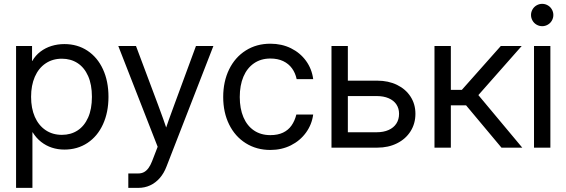

<svg xmlns="http://www.w3.org/2000/svg" viewBox="-20 -749 2873 974"><path d="M61.5 -515.6H142.6V-439.5H143.6Q159.7 -467.8 185.1 -487.1Q210.4 -506.3 241.5 -515.9Q272.5 -525.4 306.6 -525.4Q373 -525.4 423.8 -491.7Q474.6 -458 502.4 -397.5Q530.3 -336.9 530.3 -257.8Q530.3 -179.2 502.4 -118.4Q474.6 -57.6 423.8 -23.9Q373 9.8 306.6 9.8Q272.9 9.8 243.2 0Q213.4 -9.8 188.5 -29.3Q163.6 -48.8 145.5 -78.1H144.5V204.1H61.5ZM446.3 -257.8Q446.3 -319.8 427 -363.3Q407.7 -406.7 373.3 -429Q338.9 -451.2 293.9 -451.2Q246.6 -451.2 211.2 -427.2Q175.8 -403.3 156.7 -359.6Q137.7 -315.9 137.7 -257.8Q137.7 -199.7 156.7 -156.2Q175.8 -112.8 211.2 -88.9Q246.6 -64.9 293.9 -64.9Q339.4 -64.9 373.5 -87.2Q407.7 -109.4 427 -152.6Q446.3 -195.8 446.3 -257.8Z M630.9 130.9H681.6Q697.8 130.9 710.2 124.3Q722.7 117.7 732.9 104Q743.2 90.3 751.5 68.8L779.8 -4.4L580.1 -515.6H669.9L781.2 -218.8Q807.6 -148.9 834 -70.3H812Q822.3 -102.5 836.7 -142.1Q851.1 -181.6 864.7 -218.8L974.1 -515.6H1062.5L824.7 95.7Q811.5 130.4 790.3 154.5Q769 178.7 741.5 191.4Q713.9 204.1 681.6 204.1H630.9Z M1112.3 -256.8Q1112.3 -335.4 1142.3 -397Q1172.4 -458.5 1226.8 -492.9Q1281.2 -527.3 1351.6 -527.3Q1409.2 -527.3 1456.1 -504.2Q1502.9 -481 1532.5 -440.2Q1562 -399.4 1568.8 -347.7H1484.9Q1478.5 -378.4 1461.4 -402.1Q1444.3 -425.8 1416.5 -439Q1388.7 -452.1 1351.6 -452.1Q1303.7 -452.1 1268.6 -428Q1233.4 -403.8 1214.8 -359.9Q1196.3 -315.9 1196.3 -256.8Q1196.3 -198.2 1214.8 -154.5Q1233.4 -110.8 1268.3 -87.2Q1303.2 -63.5 1351.6 -63.5Q1389.2 -63.5 1415.8 -76.2Q1442.4 -88.9 1458.7 -112.1Q1475.1 -135.3 1483.4 -168H1568.8Q1562 -117.2 1532.2 -76.2Q1502.4 -35.2 1455.6 -11.7Q1408.7 11.7 1351.6 11.7Q1281.2 11.7 1226.8 -22.5Q1172.4 -56.6 1142.3 -117.7Q1112.3 -178.7 1112.3 -256.8Z M1894 -339.8Q1950.2 -339.8 1994.1 -318.4Q2038.1 -296.9 2062.7 -258.8Q2087.4 -220.7 2087.4 -171.9Q2087.4 -122.1 2062.7 -83Q2038.1 -43.9 1994.1 -22Q1950.2 0 1894 0H1661.6V-515.6H1744.6V-78.1H1891.1Q1925.8 -78.1 1951.4 -89.6Q1977.1 -101.1 1990.7 -122.1Q2004.4 -143.1 2004.4 -171.9Q2004.4 -199.2 1990.7 -219.5Q1977.1 -239.7 1951.4 -250.7Q1925.8 -261.7 1891.1 -261.7H1733.9V-339.8Z M2184.1 -515.6H2267.1V-293H2322.8L2520.5 -515.6H2626.5L2406.7 -266.6L2629.4 0H2523.9L2344.2 -214.8H2267.1V0H2184.1Z M2689 -515.6H2772V0H2689ZM2673.8 -672.9Q2673.8 -688 2681.4 -701.2Q2689 -714.4 2702.1 -721.9Q2715.3 -729.5 2730.5 -729.5Q2745.6 -729.5 2758.8 -721.9Q2772 -714.4 2779.5 -701.2Q2787.1 -688 2787.1 -672.9Q2787.1 -657.7 2779.5 -644.5Q2772 -631.3 2758.8 -623.8Q2745.6 -616.2 2730.5 -616.2Q2715.3 -616.2 2702.1 -623.8Q2689 -631.3 2681.4 -644.5Q2673.8 -657.7 2673.8 -672.9Z"/></svg>

Font: Intratopia Thin
Style: Regular
Weight: 100
Designer: Rasmus Andersson
Foundry: rsms
Version: Version 3.000;Glyphs 3.2.3 (3260)